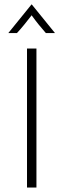

<svg xmlns="http://www.w3.org/2000/svg" viewBox="-20 -843 285 863"><path d="M101.4 0V-625H143.8V0ZM17.4 -694.4 121.5 -822.9H122.9L227.1 -694.4H186.1Q169.4 -713.2 153.5 -733Q137.5 -752.8 122.2 -774.3Q105.6 -752.8 89.6 -733Q73.6 -713.2 56.2 -694.4Z"/></svg>

Font: Afacad Flux ExtraLight
Style: Regular
Weight: 250
Designer: Kristian Moeller
Foundry: Dicotype
Version: Version 1.100